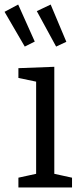

<svg xmlns="http://www.w3.org/2000/svg" viewBox="-43 -825 361 845"><path d="M196 -51 187 -62 274 -43V0H38V-43L125 -62L116 -51V-473L124 -464L38 -482V-525L196 -531ZM66 -620 -23 -773 37 -805 110 -642ZM204 -620 119 -776 180 -805 249 -641Z"/></svg>

Font: Bitter Thin
Style: Regular
Weight: 400
Version: Version 3.021